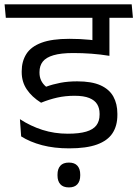

<svg xmlns="http://www.w3.org/2000/svg" viewBox="-38 -652 614 858"><path d="M321.5 -572.5H546.5L541.5 -632.5H316ZM450.5 -593.5H375.5V-478.5L450.5 -478ZM556 -572.5 550.5 -632.5H-17.5L-12 -572.5ZM375 -593.5V-423.5Q380 -422 390.2 -419Q400.5 -416 412.8 -413Q425 -410 435.5 -407.5Q446 -405 451 -403.5V-593.5ZM51 -119.5 56.5 -42.5Q96 -17.5 150 -3.2Q204 11 271 11Q348 11 395.5 -6.2Q443 -23.5 464.8 -56.8Q486.5 -90 486.5 -138V-144Q486.5 -188 468.5 -220.5Q450.5 -253 411.2 -270.8Q372 -288.5 307 -288.5Q266 -288.5 232 -282Q198 -275.5 168 -264.5Q153.5 -276.5 146 -292Q138.5 -307.5 138.5 -327.5V-330Q138.5 -358 153.2 -376.8Q168 -395.5 201.2 -405.2Q234.5 -415 289.5 -415Q330.5 -415 370.8 -412Q411 -409 451 -402.5V-461.5Q406 -470 363.2 -474.2Q320.5 -478.5 272 -478.5Q194 -478.5 147.2 -461Q100.5 -443.5 79.8 -410.8Q59 -378 59 -333.5V-329.5Q59 -286.5 81.5 -252.8Q104 -219 145.5 -193Q181 -207.5 217.5 -215.8Q254 -224 295 -224Q336.5 -224 361 -214Q385.5 -204 396.2 -186.2Q407 -168.5 407 -144V-139.5Q407 -111 392.8 -92Q378.5 -73 347.2 -63.8Q316 -54.5 265 -54.5Q205 -54.5 151.8 -71.5Q98.5 -88.5 51 -119.5ZM270 185.5Q295.5 185.5 308 171.2Q320.5 157 320.5 132.5Q320.5 132 320.5 130.5Q320.5 129 320.5 128Q320.5 103 308 88.8Q295.5 74.5 270 74.5Q244 74.5 231.5 88.8Q219 103 219 128Q219 129 219 130.5Q219 132 219 132.5Q219 157 231.5 171.2Q244 185.5 270 185.5Z"/></svg>

Font: Anek Devanagari
Style: Regular
Weight: 400
Designer: Kailash Malviya (Devanagari) & Yesha Goshar (Latin)
Foundry: Ek Type
Version: Version 1.003